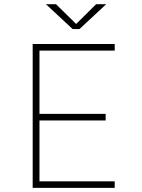

<svg xmlns="http://www.w3.org/2000/svg" viewBox="-20 -914 690 934"><path d="M139 0V-700H538V-668H172V-360H494V-328H172V-32H538V0ZM203.5 -893.5H252.5L350.5 -797.5L447.5 -893.5H496.5L366.5 -772.5H333.5Z"/></svg>

Font: Trispace Thin
Style: Regular
Weight: 100
Designer: Tyler Finck
Foundry: Etcetera Type Company
Version: Version 1.210